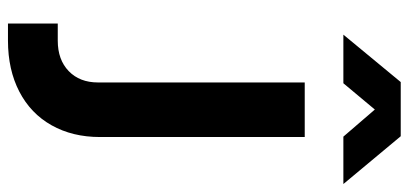

<svg xmlns="http://www.w3.org/2000/svg" viewBox="-292 -734 1026 482"><g transform="rotate(90 221.0 -493.0)"><path d="M39 -125H82Q130 -125 158.5 -152.5Q187 -180 187 -226V-745H324V-231Q324 -162 294.5 -109.5Q265 -57 210 -28.5Q155 0 82 0H39ZM186 -986H322L442 -842H323L255 -921L189 -842H67Z"/></g></svg>

Font: Evergrow Sans
Style: Bold
Weight: 700
Foundry: 10Web
Version: Version 1.000